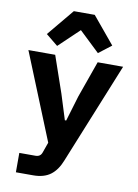

<svg xmlns="http://www.w3.org/2000/svg" viewBox="-104 -854 808 1122"><g transform="rotate(10 300.0 -293.0)"><path d="M430 -516H581L338 83Q315 142 276 171Q237 200 173 200H71V85H167Q196 85 205 59L227 -3L19 -516H178L253 -299L300 -149H308L353 -299ZM365 -786 497 -627 422 -569 301 -684 180 -569 109 -627 241 -786Z"/></g></svg>

Font: iA Writer Mono V
Style: Regular
Weight: 400
Designer: Mike Abbink, Paul van der Laan, Pieter van Rosmalen
Foundry: Bold Monday
Version: Version 2.000